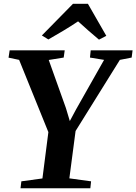

<svg xmlns="http://www.w3.org/2000/svg" viewBox="-20 -1014 734 1034"><path d="M90.5 0 95 -37.5 208.5 -53 240.5 -302.5 83 -691.5 26 -703.5 32 -743H328.5L323 -704L242.5 -691L335 -432L356 -362L390 -425.5L540.5 -691.5L464.5 -704L468.5 -743H694L689 -704L625.5 -691.5L387 -308.5L353.5 -53.5L470.5 -37.5L466.5 0ZM205.5 -823 373 -993.5H453.5L552.5 -821L513 -800.5Q484 -824.5 455.8 -849.5Q427.5 -874.5 400.5 -899Q362.5 -873.5 322 -849.2Q281.5 -825 240.5 -801.5Z"/></svg>

Font: Merriweather 60pt
Style: Bold Italic
Weight: 700
Italic angle: -7.8°
Version: Version 2.101